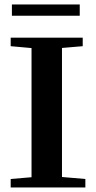

<svg xmlns="http://www.w3.org/2000/svg" viewBox="-20 -830 425 850"><path d="M32.7 -760.3V-810.1H333V-760.3ZM27.3 0V-37.6L119.6 -45.4V-617.2L27.3 -625.5V-663.1H346.2V-625.5L254.4 -617.7V-46.4L357.9 -37.6V0Z"/></svg>

Font: Elstob 8pt SemiBold
Style: Regular
Weight: 600
Designer: Peter S. Baker
Version: Version 1.015